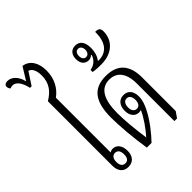

<svg xmlns="http://www.w3.org/2000/svg" viewBox="-292 -1172 1336 1336"><g transform="rotate(-45 376.0 -504.5)"><path d="M187 5C235 5 262 -28 262 -79C262 -132 235 -163 198 -163C186 -163 175 -158 170 -154V-693C222 -731 258 -792 258 -872C258 -945 228 -1004 162 -1014L104 -920C91 -978 54 -1014 14 -1014C-8 -1014 -19 -1004 -19 -989C-19 -979 -15 -970 -8 -962C0 -965 9 -967 18 -967C52 -967 79 -927 91 -869H107L167 -961C193 -953 210 -923 210 -872C210 -796 173 -751 113 -715V-81C113 -27 140 5 187 5ZM189 -28C164 -28 151 -47 151 -79C151 -111 164 -131 189 -131C215 -131 227 -111 227 -79C227 -46 215 -28 189 -28Z M638 5H664L694 -38V-369C694 -491 637 -555 522 -555C393 -555 343 -474 343 -323C343 -247 354 -109 372 0H418C457 -40 520 -116 555 -187C572 -219 585 -255 585 -291C585 -343 559 -374 515 -374C470 -374 444 -340 444 -290C444 -243 468 -211 508 -211C515 -211 522 -212 528 -215C504 -161 461 -101 419 -53C405 -147 396 -248 396 -314C396 -446 435 -520 521 -520C595 -520 638 -466 638 -365ZM515 -240C491 -240 477 -259 477 -290C477 -322 492 -342 514 -342C537 -342 551 -323 551 -291C551 -259 537 -240 515 -240Z M557 -633C670 -633 731 -701 731 -785C731 -813 720 -824 687 -824C689 -723 645 -664 560 -666L559 -670C577 -691 588 -727 588 -765C588 -819 567 -855 521 -855C481 -855 458 -827 458 -784C458 -740 482 -715 516 -715C530 -715 542 -720 553 -731L556 -728C549 -699 524 -667 477 -659V-639C499 -634 534 -633 557 -633ZM519 -744C500 -744 488 -760 488 -785C488 -809 500 -825 519 -825C538 -825 551 -809 551 -785C551 -760 538 -744 519 -744Z"/></g></svg>

Font: Noto Serif Thai ExtraCondensed Light
Style: Regular
Weight: 300
Width: 2
Designer: Monotype Design Team
Foundry: Monotype Imaging Inc.
Version: Version 2.002